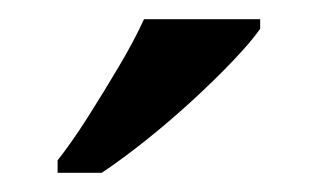

<svg xmlns="http://www.w3.org/2000/svg" viewBox="-20 -786 331 200"><path d="M40 -619Q55 -638 71.5 -664Q88 -690 104 -717Q120 -744 130 -766H251V-756Q242 -743 223 -723Q204 -703 180 -681Q156 -659 131.5 -639.5Q107 -620 86 -606H40Z"/></svg>

Font: Noto Serif Khmer Medium
Style: Regular
Weight: 500
Version: Version 2.003